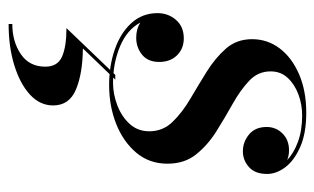

<svg xmlns="http://www.w3.org/2000/svg" viewBox="-169 -341 766 468"><g transform="rotate(90 214.0 -107.0)"><path d="M142.5 165.5Q142.5 135.5 118 124.8Q93.5 114 48.5 114L162.5 -5H174L98 74Q159 74.5 198 90.8Q237 107 237 146.5Q237 178.5 210.8 202.8Q184.5 227 139.5 241Q94.5 255 38.5 255V246Q81.5 246 112 225.2Q142.5 204.5 142.5 165.5ZM379 -132Q379 -88 352.2 -56.2Q325.5 -24.5 282 -7.2Q238.5 10 187.5 10Q140 10 100 -4Q60 -18 36 -44.5Q12 -71 12 -108Q12 -134 28.5 -153Q45 -172 73.5 -172Q98.5 -172 114.8 -155.5Q131 -139 131 -112Q131 -84.5 113.2 -70.2Q95.5 -56 72 -56Q50.5 -56 35 -66Q52.5 -33.5 93.2 -16.5Q134 0.5 182 0.5Q209 0.5 236.2 -9.8Q263.5 -20 281.8 -39.8Q300 -59.5 300 -88Q300 -121 277.2 -144.5Q254.5 -168 221 -187.8Q187.5 -207.5 154.2 -228.2Q121 -249 98.2 -275Q75.5 -301 75.5 -338.5Q75.5 -376 98 -405.8Q120.5 -435.5 161 -453Q201.5 -470.5 255 -470.5Q305 -470.5 338.2 -455.8Q371.5 -441 387.8 -419.2Q404 -397.5 404 -375Q404 -345.5 387.2 -330.8Q370.5 -316 349 -316Q326 -316 307.8 -331Q289.5 -346 289.5 -374Q289.5 -396.5 305.2 -412.5Q321 -428.5 346.5 -428.5Q359 -428.5 370 -424Q353.5 -440 325.8 -450.2Q298 -460.5 261 -460.5Q235 -460.5 210.5 -451.5Q186 -442.5 170 -425.5Q154 -408.5 154 -383.5Q154 -353 176.8 -331.5Q199.5 -310 233 -291.2Q266.5 -272.5 300 -251.5Q333.5 -230.5 356.2 -202.2Q379 -174 379 -132Z"/></g></svg>

Font: Bodoni* 24pt Medium
Style: Italic
Weight: 500
Italic angle: -13°
Version: Version 2.3